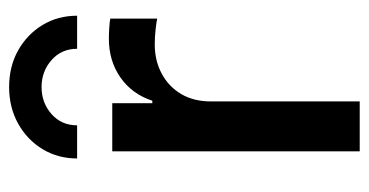

<svg xmlns="http://www.w3.org/2000/svg" viewBox="-213 -592 805 419"><g transform="rotate(-90 189.5 -382.5)"><path d="M68.8 0V-540H173.8V-452.6H179.2Q193.8 -497.1 230 -522.2Q266.1 -547.4 314.5 -547.4Q325.2 -547.4 337.6 -546.6Q350.1 -545.9 358.4 -544.4V-441.9Q352.5 -443.4 335.9 -445.3Q319.3 -447.3 302.2 -447.3Q266.6 -447.3 238.3 -432.1Q210 -417 193.8 -389.6Q177.7 -362.3 177.7 -325.2V0ZM209 -765.1Q253.9 -765.1 289.1 -745.4Q324.2 -725.6 344.5 -692.1Q364.7 -658.7 364.7 -616.7H292.5Q292.5 -650.9 267.8 -672.6Q243.2 -694.3 209 -694.3Q174.8 -694.3 150.1 -672.6Q125.5 -650.9 125.5 -616.7H53.2Q53.2 -658.7 73.5 -692.1Q93.8 -725.6 129.2 -745.4Q164.6 -765.1 209 -765.1Z"/></g></svg>

Font: V-Inter
Style: Medium-500
Weight: 500
Designer: Rasmus Andersson
Foundry: rsms
Version: Version 4.000;git-4146feb